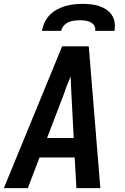

<svg xmlns="http://www.w3.org/2000/svg" viewBox="-26 -975 646 995"><path d="M-6 0 296 -735H434L494 0H370L361 -159H179L118 0ZM356 -260 344 -490Q343 -512 342 -534.5Q341 -557 340 -579Q331 -557 322 -534.5Q313 -512 306 -490L218 -260ZM191 -815Q195 -837 205 -858.5Q215 -880 231.5 -897Q248 -914 269 -925.5Q290 -937 312.5 -943.5Q335 -950 357.5 -952.5Q380 -955 402 -955Q424 -955 445.5 -952.5Q467 -950 487.5 -943.5Q508 -937 525 -925.5Q542 -914 553.5 -897Q565 -880 568 -858.5Q571 -837 567 -815H467Q470 -830 462.5 -842Q455 -854 443 -860Q431 -866 417 -868Q403 -870 388 -870Q373 -870 358 -868Q343 -866 329 -860Q315 -854 304.5 -842Q294 -830 291 -815Z"/></svg>

Font: Iosevka Extended Oblique
Style: Bold
Weight: 700
Width: 7
Italic angle: -9°
Monospace: yes
Designer: Belleve Invis
Foundry: Belleve Invis
Version: Version 32.5.0; ttfautohint (v1.8.4)